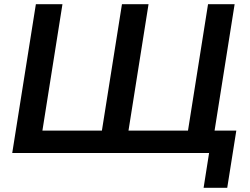

<svg xmlns="http://www.w3.org/2000/svg" viewBox="-20 -725 1186 910"><path d="M945 165 971 0H38L150 -705H276L181 -106H463L558 -705H684L589 -106H871L966 -705H1092L997 -106H1100L1057 165Z"/></svg>

Font: Mulish ExtraLight
Style: Italic
Weight: 200
Italic angle: -9°
Designer: Vernon Adams
Foundry: Vernon Adams
Version: Version 3.603